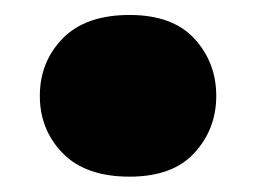

<svg xmlns="http://www.w3.org/2000/svg" viewBox="-20 -555 339 254"><path d="M151.4 -535.2Q208.5 -535.2 237.3 -503.7Q266.1 -472.2 266.1 -428.2Q266.1 -384.3 237.3 -352.8Q208.5 -321.3 151.4 -321.3Q93.3 -321.3 63 -352.3Q32.7 -383.3 32.7 -428.2Q32.7 -473.1 63 -504.2Q93.3 -535.2 151.4 -535.2Z"/></svg>

Font: Coustard Black
Style: Regular
Weight: 900
Foundry: vernon adams
Version: Version 1.001;